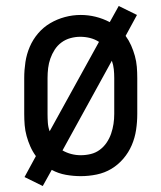

<svg xmlns="http://www.w3.org/2000/svg" viewBox="-20 -581 540 642"><path d="M123 41 62 11 100 -59Q89 -74 81.5 -91Q74 -108 69 -126Q64 -144 62.5 -162.5Q61 -181 61 -200V-320Q61 -347 65 -373.5Q69 -400 79.5 -424.5Q90 -449 107.5 -469.5Q125 -490 148 -503.5Q171 -517 197 -524Q223 -531 250 -531Q275 -531 299.5 -525Q324 -519 347 -507L377 -561L438 -531L400 -461Q411 -446 418.5 -429Q426 -412 431 -394Q436 -376 437.5 -357.5Q439 -339 439 -320V-200Q439 -173 435 -146.5Q431 -120 420.5 -95.5Q410 -71 392.5 -50.5Q375 -30 352.5 -16.5Q330 -3 303.5 2.5Q277 8 250 8Q225 8 200 3.5Q175 -1 153 -13ZM146 -142 311 -441Q297 -450 281 -454Q265 -458 248 -458Q232 -458 215.5 -453.5Q199 -449 185.5 -439Q172 -429 163 -415Q154 -401 148.5 -385.5Q143 -370 141 -353.5Q139 -337 139 -320V-200Q139 -185 140 -170.5Q141 -156 146 -142ZM250 -62Q267 -62 283.5 -66Q300 -70 313.5 -80Q327 -90 336.5 -104Q346 -118 351.5 -134Q357 -150 359.5 -166.5Q362 -183 362 -200V-320Q362 -335 360.5 -349.5Q359 -364 354 -378L189 -78Q203 -70 218.5 -66Q234 -62 250 -62Z"/></svg>

Font: Iosevka Slab
Style: Regular
Weight: 400
Monospace: yes
Designer: Belleve Invis
Foundry: Belleve Invis
Version: Version 11.2.4; ttfautohint (v1.8.3)